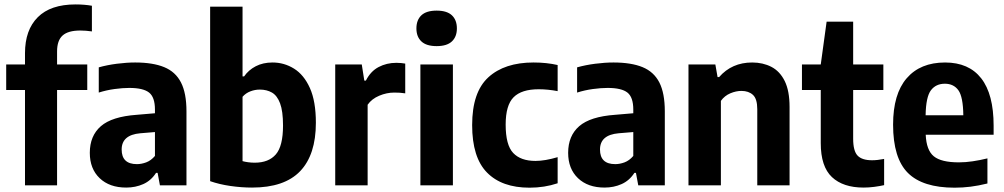

<svg xmlns="http://www.w3.org/2000/svg" viewBox="-20 -838 4538 868"><path d="M93 0V-431H8V-546.5H93V-597.5Q93 -702.5 150.8 -760.2Q208.5 -818 321.5 -818Q361.5 -818 395.5 -812V-696Q367 -700 343 -700Q288 -700 263 -677.5Q238 -655 238 -605.5V-546.5H374.5V-431H238V0Z M550.5 10Q475 10 430.5 -32.5Q386 -75 386 -147Q386 -224 436 -267.5Q486 -311 598.5 -319L680.5 -326V-342.5Q680.5 -398.5 654 -419.5Q627.5 -440.5 564.5 -440.5Q534.5 -440.5 497.8 -435.5Q461 -430.5 426.5 -419.5V-533.5Q463.5 -544 508 -549.8Q552.5 -555.5 591 -555.5Q671 -555.5 722.2 -534.5Q773.5 -513.5 798.2 -465.2Q823 -417 823 -334.5V0H703L692.5 -56.5H685.5Q663 -21.5 627.8 -5.8Q592.5 10 550.5 10ZM530 -162Q530 -96 599 -96Q619.5 -96 641 -104Q662.5 -112 680.5 -133V-241L614 -235.5Q530 -228 530 -162Z M1119.5 10Q1072 10 1021.8 2.8Q971.5 -4.5 930 -19V-808H1076.5V-492.5H1083.5Q1103.5 -521.5 1136.2 -538.5Q1169 -555.5 1212 -555.5Q1264.5 -555.5 1309.2 -527.8Q1354 -500 1381 -440Q1408 -380 1408 -283Q1408 -138.5 1337 -64.2Q1266 10 1119.5 10ZM1131.5 -102.5Q1194.5 -102.5 1227 -140Q1259.5 -177.5 1259.5 -270.5Q1259.5 -335.5 1246.2 -370.8Q1233 -406 1209.5 -419.5Q1186 -433 1154.5 -433Q1132.5 -433 1111.8 -425Q1091 -417 1076.5 -400.5V-109.5Q1087.5 -106.5 1102 -104.5Q1116.5 -102.5 1131.5 -102.5Z M1495.5 0V-546.5H1615.5L1627 -473.5H1634Q1655.5 -516 1691.8 -535Q1728 -554 1772 -554Q1783 -554 1793.5 -553Q1804 -552 1812 -550.5V-416Q1800 -418 1787.2 -418.8Q1774.5 -419.5 1762.5 -419.5Q1728 -419.5 1694.2 -405.2Q1660.5 -391 1642 -364.5V0Z M1880.5 0V-546.5H2027.5V0ZM1954 -629.5Q1907.5 -629.5 1885 -650.8Q1862.5 -672 1862.5 -709.5Q1862.5 -747.5 1885 -768.8Q1907.5 -790 1954 -790Q2000.5 -790 2023 -768.8Q2045.5 -747.5 2045.5 -709.5Q2045.5 -672 2023 -650.8Q2000.5 -629.5 1954 -629.5Z M2374 10.5Q2249 10.5 2181.8 -57.8Q2114.5 -126 2114.5 -272.5Q2114.5 -421.5 2187.8 -488.5Q2261 -555.5 2392 -555.5Q2451 -555.5 2501 -544V-426Q2456.5 -434.5 2415.5 -434.5Q2338 -434.5 2302 -398.5Q2266 -362.5 2266 -274.5Q2266 -182.5 2300 -146.5Q2334 -110.5 2401 -110.5Q2443.5 -110.5 2501 -127.5V-9.5Q2441.5 10.5 2374 10.5Z M2713 10Q2637.5 10 2593 -32.5Q2548.5 -75 2548.5 -147Q2548.5 -224 2598.5 -267.5Q2648.5 -311 2761 -319L2843 -326V-342.5Q2843 -398.5 2816.5 -419.5Q2790 -440.5 2727 -440.5Q2697 -440.5 2660.2 -435.5Q2623.5 -430.5 2589 -419.5V-533.5Q2626 -544 2670.5 -549.8Q2715 -555.5 2753.5 -555.5Q2833.5 -555.5 2884.8 -534.5Q2936 -513.5 2960.8 -465.2Q2985.5 -417 2985.5 -334.5V0H2865.5L2855 -56.5H2848Q2825.5 -21.5 2790.2 -5.8Q2755 10 2713 10ZM2692.5 -162Q2692.5 -96 2761.5 -96Q2782 -96 2803.5 -104Q2825 -112 2843 -133V-241L2776.5 -235.5Q2692.5 -228 2692.5 -162Z M3092.5 0V-546.5H3214L3224 -489.5H3231Q3288.5 -555.5 3380.5 -555.5Q3429 -555.5 3467.2 -535.8Q3505.5 -516 3527.5 -471.8Q3549.5 -427.5 3549.5 -354V0H3403.5V-344Q3403.5 -391 3384 -409Q3364.5 -427 3332 -427Q3307.5 -427 3281.8 -416.2Q3256 -405.5 3239 -382V0Z M3884 10Q3791.5 10 3741 -37.5Q3690.5 -85 3690.5 -191V-431H3605.5V-546.5H3690.5L3717 -740H3837V-546.5H3973.5V-431H3837V-211Q3837 -155.5 3857 -134.5Q3877 -113.5 3922.5 -113.5Q3935 -113.5 3948 -115Q3961 -116.5 3977 -119.5V-1Q3957 3.5 3932.2 6.8Q3907.5 10 3884 10Z M4295.5 10.5Q4151.5 10.5 4084.5 -56.2Q4017.5 -123 4017.5 -274.5Q4017.5 -413 4079 -484.2Q4140.5 -555.5 4252.5 -555.5Q4360 -555.5 4416 -483.8Q4472 -412 4472 -270V-229H4165Q4168 -159 4201.5 -131.5Q4235 -104 4315 -104Q4345 -104 4377.2 -108.8Q4409.5 -113.5 4444 -122V-8.5Q4403.5 1.5 4367.8 6Q4332 10.5 4295.5 10.5ZM4251.5 -459.5Q4211 -459.5 4188.5 -429.8Q4166 -400 4164.5 -317H4335Q4334 -400 4312.8 -429.8Q4291.5 -459.5 4251.5 -459.5Z"/></svg>

Font: Encode Sans Semi Condensed
Style: Bold
Weight: 700
Width: 4
Designer: Multiple Designers
Foundry: Impallari Type
Version: Version 3.000; ttfautohint (v1.8.3) -l 8 -r 50 -G 200 -x 14 